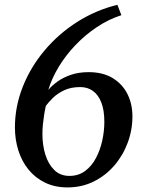

<svg xmlns="http://www.w3.org/2000/svg" viewBox="-20 -786 620 817"><path d="M267.5 11.5Q213.5 11.5 171.8 -8.8Q130 -29 101.2 -64.5Q72.5 -100 58 -146.2Q43.5 -192.5 43.5 -243.5Q43.5 -332.5 76.8 -416.5Q110 -500.5 169.5 -571.2Q229 -642 308.2 -692.5Q387.5 -743 479.5 -765.5L496.5 -721.5Q441 -703.5 391.5 -670.2Q342 -637 300.8 -593.8Q259.5 -550.5 230 -501.8Q200.5 -453 185.5 -403.5Q201.5 -422.5 225.8 -439.8Q250 -457 283 -468Q316 -479 357.5 -479Q417.5 -479 459 -454Q500.5 -429 522 -386.5Q543.5 -344 543.5 -290.5Q543.5 -232.5 523.2 -178.2Q503 -124 466 -81.2Q429 -38.5 378.5 -13.5Q328 11.5 267.5 11.5ZM275.5 -37.5Q314 -37.5 342.2 -58.5Q370.5 -79.5 388.5 -113.8Q406.5 -148 415.2 -188.2Q424 -228.5 424 -267.5Q424 -317 411.2 -349.8Q398.5 -382.5 375.5 -399Q352.5 -415.5 321.5 -415.5Q281.5 -415.5 252.8 -401.8Q224 -388 205 -369.2Q186 -350.5 175 -335.5Q170.5 -315 167.5 -295.2Q164.5 -275.5 162.5 -256Q160.5 -236.5 160.5 -216Q160.5 -168.5 173 -128Q185.5 -87.5 211 -62.5Q236.5 -37.5 275.5 -37.5Z"/></svg>

Font: Merriweather 36pt Medium
Style: Italic
Weight: 500
Italic angle: -7.8°
Version: Version 2.101